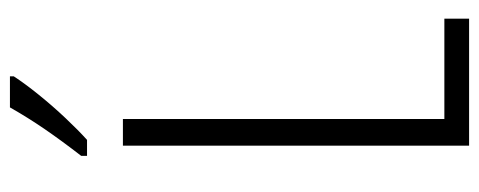

<svg xmlns="http://www.w3.org/2000/svg" viewBox="-316 -672 987 396"><g transform="rotate(-90 178.0 -473.5)"><path d="M76 0V-714H131V-51H338V0ZM219 -939Q204 -916 181 -887.5Q158 -859 133 -832.5Q108 -806 88 -788H55V-800Q86 -840 110 -875Q134 -910 155 -947H219Z"/></g></svg>

Font: Noto Sans Gurmukhi ExtraCondensed Light
Style: Regular
Weight: 300
Width: 2
Designer: Jelle Bosma - Monotype Design Team
Foundry: Monotype Imaging Inc.
Version: Version 2.004; ttfautohint (v1.8.4.7-5d5b)